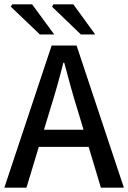

<svg xmlns="http://www.w3.org/2000/svg" viewBox="-20 -865 591 885"><path d="M0 0 218 -655H333L551 0H445L338 -357Q321 -411 306 -465.5Q291 -520 276 -576H272Q258 -520 242.5 -465.5Q227 -411 210 -357L102 0ZM122 -188V-267H427V-188ZM164 -706 30 -834 36 -845H128L230 -706ZM353 -706 220 -834 226 -845H318L419 -706Z"/></svg>

Font: Source Sans 3 Medium
Style: Regular
Weight: 500
Designer: Paul D. Hunt
Foundry: Adobe
Version: Version 3.052;hotconv 1.1.0;makeotfexe 2.6.0